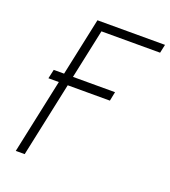

<svg xmlns="http://www.w3.org/2000/svg" viewBox="-129 -796 792 892"><g transform="rotate(20 267.0 -350.0)"><path d="M88 -414 78 -369H382L391 -414ZM51 0H95L235 -658H525L534 -700H200Z"/></g></svg>

Font: Advent Pro Light
Style: Italic
Weight: 300
Italic angle: -12°
Version: Version 3.000